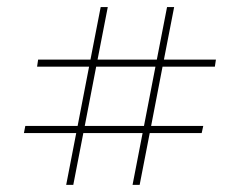

<svg xmlns="http://www.w3.org/2000/svg" viewBox="-20 -622 677 541"><path d="M405.8 -267.1H552.7L548.3 -247.1H401.9L373.5 -101.1H353.5L381.8 -247.1H214.8L186.5 -101.1H166.5L194.8 -247.1H47.4L51.3 -267.1H198.7L231 -434.1H84.5L87.4 -454.1H234.9L263.7 -602.1H283.7L254.9 -454.1H421.9L450.7 -602.1H470.7L441.9 -454.1H588.4L585.4 -434.1H438ZM251 -434.1 218.8 -267.1H385.7L418 -434.1Z"/></svg>

Font: TypoPRO Playfair Display SC
Style: Regular
Weight: 400
Designer: Claus Eggers Sørensen
Foundry: Claus Eggers Sørensen
Version: Version 1.004;PS 001.004;hotconv 1.0.70;makeotf.lib2.5.58329